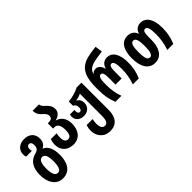

<svg xmlns="http://www.w3.org/2000/svg" viewBox="29 -1657 2794 2794"><g transform="rotate(-45 1425.5 -260.0)"><path d="M242 250C394 250 450 118 450 -24C450 -156 409 -237 337 -266V-270C396 -298 412 -351 412 -398C412 -488 356 -557 242 -557C139 -557 74 -495 74 -409C74 -390 77 -373 82 -355H201C197 -369 196 -382 196 -397C196 -433 212 -455 242 -455C272 -455 287 -428 287 -393C287 -336 271 -307 208 -291C97 -264 35 -174 35 -24C35 120 99 250 242 250ZM243 140C190 140 167 81 167 -23C167 -131 190 -187 243 -187C297 -187 318 -130 318 -24C318 82 297 140 243 140Z M697 10C823 10 896 -82 896 -223C896 -339 834 -402 762 -421V-424C834 -442 875 -482 875 -547C875 -606 842 -643 809 -673C777 -703 753 -726 753 -760H622C622 -689 655 -653 690 -623C720 -597 744 -571 744 -535C744 -499 725 -475 675 -475H649V-366H680C732 -366 764 -320 764 -230C764 -139 742 -100 695 -100C651 -100 628 -137 628 -194C628 -228 631 -253 637 -281H517C505 -244 500 -218 500 -177C500 -62 584 10 697 10Z M1215 250C1343 250 1413 164 1413 13V-547H1315C1249 -514 1172 -491 1089 -482V-394C1121 -385 1135 -356 1135 -320C1135 -285 1123 -260 1097 -260C1071 -260 1059 -281 1059 -311C1059 -320 1060 -329 1061 -338H968C964 -324 962 -311 962 -297C962 -228 1014 -177 1098 -177C1175 -177 1237 -227 1237 -309C1237 -357 1216 -394 1176 -414V-417C1214 -422 1252 -433 1283 -450V4C1283 96 1262 140 1213 140C1160 140 1143 85 1143 33C1143 -3 1148 -32 1154 -57H1032C1019 -23 1014 4 1014 44C1014 147 1080 250 1215 250Z M1566 0H1690C1659 -83 1644 -169 1644 -270C1644 -383 1657 -435 1699 -435C1732 -435 1744 -398 1744 -309V-176H1870V-309C1870 -398 1883 -435 1916 -435C1957 -435 1971 -382 1971 -272C1971 -178 1956 -85 1924 0H2048C2089 -99 2103 -176 2103 -275C2103 -443 2042 -545 1935 -545C1872 -545 1827 -509 1809 -442H1805C1788 -509 1749 -545 1702 -545C1675 -545 1648 -537 1629 -511H1626C1644 -572 1678 -601 1739 -621C1774 -633 1876 -649 1944 -658L1928 -770C1823 -759 1759 -746 1719 -733C1553 -681 1512 -539 1512 -347V-295C1512 -189 1525 -104 1566 0Z M2377 10C2523 10 2574 -123 2574 -268V-320C2574 -410 2586 -447 2622 -447C2663 -447 2680 -394 2680 -278C2680 -184 2665 -85 2633 0H2757C2798 -99 2812 -182 2812 -281C2812 -455 2745 -557 2636 -557C2576 -557 2528 -524 2509 -459H2506C2486 -524 2429 -557 2373 -557C2237 -557 2182 -441 2182 -274C2182 -120 2240 10 2377 10ZM2378 -100C2331 -100 2314 -159 2314 -273C2314 -391 2331 -447 2378 -447C2426 -447 2442 -390 2442 -274C2442 -158 2426 -100 2378 -100Z"/></g></svg>

Font: Noto Sans Georgian ExtraCondensed Bold
Style: Regular
Weight: 700
Width: 2
Designer: Monotype Design Team, Akaki Razmadze
Foundry: Google LLC
Version: Version 2.005